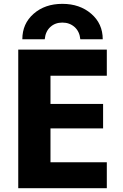

<svg xmlns="http://www.w3.org/2000/svg" viewBox="-20 -992 648 1012"><path d="M76.2 0V-730.5H543V-592.8H246.1V-444.3H523.4V-315.4H246.1V-136.7H543V0ZM97.7 -785.2Q97.7 -867.2 157.2 -919.4Q216.8 -971.7 308.6 -971.7Q400.4 -971.7 460.9 -919.4Q521.5 -867.2 521.5 -785.2H403.3Q399.4 -826.2 373 -849.6Q346.7 -873 308.6 -873Q270.5 -873 245.1 -849.6Q219.7 -826.2 215.8 -785.2Z"/></svg>

Font: GenEi M Gothic v2 Heavy
Style: Regular
Weight: 800
Version: Version 2.0